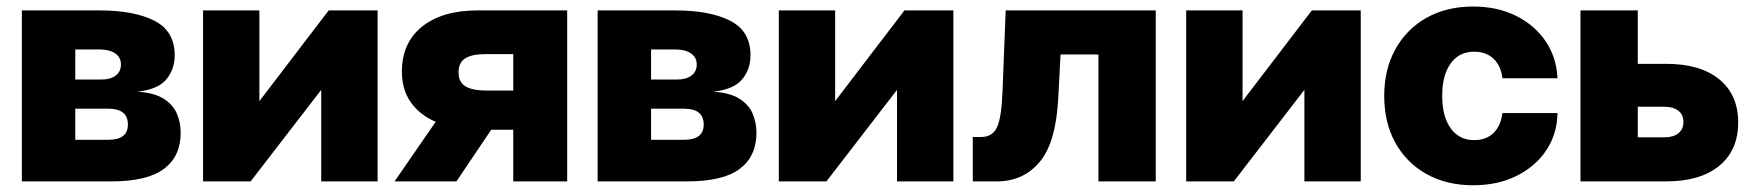

<svg xmlns="http://www.w3.org/2000/svg" viewBox="-20 -547 5287 579"><path d="M45.9 0V-515.6H279.3Q384.8 -515.6 445.8 -484.4Q506.8 -453.1 506.8 -380.4Q506.8 -337.4 481.2 -307.1Q455.6 -276.9 393.6 -270.5Q443.8 -267.6 472.7 -249.8Q501.5 -231.9 513.2 -204.8Q524.9 -177.7 524.9 -146.5Q524.9 -76.2 474.9 -38.1Q424.8 0 315.9 0ZM207 -125.5H306.6Q365.7 -125.5 365.7 -171.4Q365.7 -219.2 306.6 -219.2H207ZM207 -307.1H285.2Q313 -307.1 328.9 -319.1Q344.7 -331.1 344.7 -352.5Q344.7 -374 327.4 -386Q310.1 -397.9 279.3 -397.9H207Z M1118.7 0H948.7V-275.4H948.2L735.8 0H592.3V-515.6H762.2V-242.7H762.7L971.2 -515.6H1118.7Z M1690.4 0H1527.8V-155.8H1461.4L1356.4 0H1169.9L1293.9 -179.7Q1245.1 -200.7 1218.5 -239Q1191.9 -277.3 1191.9 -330.6Q1191.9 -418 1252.9 -466.8Q1314 -515.6 1419.9 -515.6H1690.4ZM1527.8 -273.9V-383.8H1444.3Q1403.3 -383.8 1383.1 -371.1Q1362.8 -358.4 1362.8 -328.6Q1362.8 -299.3 1383.8 -286.6Q1404.8 -273.9 1447.8 -273.9Z M1782.2 0V-515.6H2015.6Q2121.1 -515.6 2182.1 -484.4Q2243.2 -453.1 2243.2 -380.4Q2243.2 -337.4 2217.5 -307.1Q2191.9 -276.9 2129.9 -270.5Q2180.2 -267.6 2209 -249.8Q2237.8 -231.9 2249.5 -204.8Q2261.2 -177.7 2261.2 -146.5Q2261.2 -76.2 2211.2 -38.1Q2161.1 0 2052.2 0ZM1943.4 -125.5H2043Q2102.1 -125.5 2102.1 -171.4Q2102.1 -219.2 2043 -219.2H1943.4ZM1943.4 -307.1H2021.5Q2049.3 -307.1 2065.2 -319.1Q2081.1 -331.1 2081.1 -352.5Q2081.1 -374 2063.7 -386Q2046.4 -397.9 2015.6 -397.9H1943.4Z M2855 0H2685.1V-275.4H2684.6L2472.2 0H2328.6V-515.6H2498.5V-242.7H2499L2707.5 -515.6H2855Z M2913.6 0V-133.8H2938Q2973.1 -133.8 2986.8 -163.6Q3000.5 -193.4 3003.4 -274.9L3012.7 -515.6H3465.3V0H3292.5V-382.8H3178.2L3171.4 -252.9Q3164.6 -117.2 3115.2 -58.6Q3065.9 0 2986.3 0Z M4083.5 0H3913.6V-275.4H3913.1L3700.7 0H3557.1V-515.6H3727.1V-242.7H3727.5L3936 -515.6H4083.5Z M4422.4 11.7Q4342.3 11.7 4281.7 -22.2Q4221.2 -56.2 4187.7 -116.7Q4154.3 -177.2 4154.3 -257.8Q4154.3 -337.9 4188 -398.7Q4221.7 -459.5 4282 -493.4Q4342.3 -527.3 4422.4 -527.3Q4494.6 -527.3 4550.8 -499.8Q4606.9 -472.2 4640.4 -423.6Q4673.8 -375 4676.8 -311H4510.7Q4506.8 -347.7 4484.4 -369.4Q4461.9 -391.1 4425.8 -391.1Q4379.9 -391.1 4354.5 -355.5Q4329.1 -319.8 4329.1 -257.8Q4329.1 -195.8 4354.7 -160.2Q4380.4 -124.5 4425.8 -124.5Q4462.4 -124.5 4484.4 -146.5Q4506.3 -168.5 4510.7 -206.1H4676.8Q4675.8 -142.6 4642.8 -93.5Q4609.9 -44.4 4553 -16.4Q4496.1 11.7 4422.4 11.7Z M4918.9 -354.5H5004.4Q5107.4 -354.5 5164.6 -307.9Q5221.7 -261.2 5221.7 -177.7Q5221.7 -93.8 5164.6 -46.9Q5107.4 0 5004.4 0H4746.1V-515.6H4918.9ZM4918.9 -225.1V-132.8H4998.5Q5025.9 -132.8 5041.3 -145Q5056.6 -157.2 5056.6 -179.2Q5056.6 -201.2 5041.3 -213.1Q5025.9 -225.1 4998.5 -225.1Z"/></svg>

Font: Inter Display Extra Bold
Style: Regular
Weight: 800
Designer: Rasmus Andersson
Foundry: rsms
Version: Version 4.000;git-4fc901f